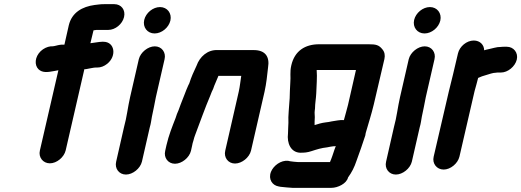

<svg xmlns="http://www.w3.org/2000/svg" viewBox="-20 -733 2509 924"><path d="M220 53C253 53 288 24 296 -9L386 -400C390 -400 395 -400 398 -401L408 -403C416 -404 431 -408 441 -408H448C465 -408 481 -414 496 -426C543 -464 532 -532 478 -532H471C457 -532 428 -526 415 -525L430 -587C435 -588 440 -588 444 -589H501C535 -589 569 -617 577 -651C585 -685 564 -713 530 -713H482C462 -713 454 -711 435 -709C377 -701 326 -674 311 -611L290 -518C276 -518 268 -518 267 -517C258 -516 241 -510 231 -510H224C207 -508 190 -500 176 -487C147 -459 145 -420 165 -400C184 -382 208 -385 240 -391L261 -395L172 -9C164 24 187 53 220 53Z M648 -448 606 -265C595 -217 590 -168 577 -122L539 45C531 78 553 107 586 107C619 107 655 78 663 45L701 -121C706 -137 708 -154 711 -171L721 -219C724 -235 727 -250 730 -265L772 -448C780 -481 758 -510 725 -510C692 -510 656 -481 648 -448ZM674 -637C666 -602 689 -572 724 -572C758 -572 792 -600 800 -634C808 -669 785 -699 750 -699C716 -699 682 -671 674 -637Z M899 -7 905 -34C906 -39 907 -46 911 -57C913 -66 916 -75 919 -83C943 -146 966 -212 992 -273L999 -291C1004 -300 1008 -310 1011 -320C1018 -336 1024 -350 1030 -365L1031 -368H1141C1137 -344 1135 -319 1129 -292L1064 -8C1056 25 1078 54 1111 54C1144 54 1180 25 1188 -8L1253 -291C1262 -331 1266 -372 1270 -408C1279 -461 1256 -492 1201 -492H1026C979 -494 941 -460 926 -417C913 -390 900 -361 891 -332L886 -322C874 -296 862 -260 850 -232L839 -202C834 -191 829 -179 825 -165C809 -124 792 -82 781 -34L775 -7C767 26 789 55 822 55C855 55 891 26 899 -7Z M1635 -155C1615 -157 1595 -151 1577 -149L1562 -146L1547 -144C1529 -142 1509 -136 1494 -131V-147L1495 -169L1494 -191C1494 -196 1495 -202 1496 -211C1496 -234 1501 -260 1502 -284C1503 -321 1507 -361 1504 -396H1693L1655 -229C1649 -204 1642 -182 1635 -155ZM1779 -231 1830 -449C1834 -467 1831 -483 1820 -496C1803 -517 1789 -520 1753 -520H1516C1448 -520 1398 -488 1382 -419C1374 -384 1380 -366 1377 -334C1375 -309 1375 -284 1374 -260C1372 -221 1366 -176 1368 -142L1367 -120C1367 -108 1366 -102 1366 -91C1360 -43 1380 0 1424 2C1446 2 1459 1 1480 -6C1505 -14 1526 -21 1555 -24L1570 -27C1574 -28 1579 -28 1584 -29C1588 -29 1592 -29 1596 -30L1590 -14C1583 7 1576 29 1568 47H1415C1406 47 1383 44 1376 43L1367 41C1332 37 1296 64 1284 94C1270 130 1291 159 1320 164L1330 166C1341 167 1376 171 1387 171H1575C1605 171 1648 151 1655 121C1673 96 1685 73 1696 40C1711 0 1724 -39 1738 -81L1740 -93C1754 -142 1767 -181 1779 -231Z M1947 -448 1905 -265C1894 -217 1889 -168 1876 -122L1838 45C1830 78 1852 107 1885 107C1918 107 1954 78 1962 45L2000 -121C2005 -137 2007 -154 2010 -171L2020 -219C2023 -235 2026 -250 2029 -265L2071 -448C2079 -481 2057 -510 2024 -510C1991 -510 1955 -481 1947 -448ZM1973 -637C1965 -602 1988 -572 2023 -572C2057 -572 2091 -600 2099 -634C2107 -669 2084 -699 2049 -699C2015 -699 1981 -671 1973 -637Z M2467 -446C2475 -479 2452 -508 2419 -508H2409C2402 -508 2395 -508 2389 -507C2380 -507 2370 -506 2359 -503C2342 -498 2326 -496 2310 -491C2310 -516 2291 -538 2260 -538C2226 -538 2192 -510 2184 -476L2160 -374C2154 -350 2146 -319 2140 -293L2067 21C2059 54 2082 83 2115 83C2148 83 2183 54 2191 21L2264 -295C2269 -315 2277 -339 2281 -358C2291 -363 2308 -369 2320 -372C2334 -376 2352 -383 2366 -383C2371 -384 2376 -384 2381 -384H2391C2424 -384 2459 -413 2467 -446Z"/></svg>

Font: Electronic
Style: ThkIt
Weight: 900
Version: Version 1.011